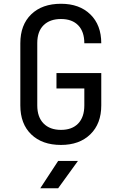

<svg xmlns="http://www.w3.org/2000/svg" viewBox="-20 -760 640 1020"><path d="M304 10Q204 10 146 -46Q88 -102 88 -200V-530Q88 -628 146 -684Q204 -740 304 -740Q402 -740 460 -683.5Q518 -627 518 -530H428Q428 -592 395.5 -625.5Q363 -659 304 -659Q245 -659 211.5 -626Q178 -593 178 -531V-200Q178 -138 211.5 -104Q245 -70 304 -70Q363 -70 395.5 -104Q428 -138 428 -200V-290H280V-372H518V-200Q518 -103 460 -46.5Q402 10 304 10ZM194 240 289 95H394L289 240Z"/></svg>

Font: JetBrainsMono NF
Style: Regular
Weight: 400
Designer: Philipp Nurullin, Konstantin Bulenkov
Foundry: JetBrains
Version: Version 2.251; ttfautohint (v1.8.3);Nerd Fonts 2.2.2